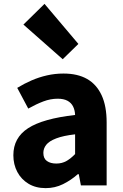

<svg xmlns="http://www.w3.org/2000/svg" viewBox="-20 -958 638 992"><path d="M216 14Q165 14 127.5 -8.5Q90 -31 69.5 -69.5Q49 -108 49 -156Q49 -246 125 -295.5Q201 -345 368 -364Q367 -389 357.5 -408Q348 -427 328.5 -437.5Q309 -448 278 -448Q241 -448 204 -434Q167 -420 126 -397L69 -504Q105 -526 143 -542.5Q181 -559 222.5 -568.5Q264 -578 308 -578Q381 -578 430 -550Q479 -522 505 -466Q531 -410 531 -325V0H398L387 -58H382Q347 -27 305.5 -6.5Q264 14 216 14ZM271 -113Q300 -113 323 -126Q346 -139 368 -162V-264Q307 -257 270.5 -243Q234 -229 219 -210Q204 -191 204 -168Q204 -139 222.5 -126Q241 -113 271 -113ZM304 -652 101 -831 210 -938 385 -731Z"/></svg>

Font: Noto Sans HK Thin ExtraBold
Style: Regular
Weight: 800
Version: Version 2.004-H2;hotconv 1.0.118;makeotfexe 2.5.65603